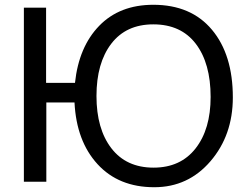

<svg xmlns="http://www.w3.org/2000/svg" viewBox="-20 -761 1035 804"><path d="M955 -353Q955 -195 861.5 -86Q768 23 626 23Q477 23 388.5 -73.5Q300 -170 292 -332H174V0H80V-729H173V-414H294Q310 -565 395.5 -653Q481 -741 622 -741Q780 -741 867.5 -636.5Q955 -532 955 -353ZM622 -659Q508 -659 446 -578Q384 -497 384 -359Q384 -221 446.5 -140Q509 -59 623 -59Q736 -59 799 -139.5Q862 -220 862 -355Q862 -496 800 -577.5Q738 -659 622 -659Z"/></svg>

Font: ColatingCofangSans
Style: Regular
Weight: 400
Foundry: GNU
Version: Version 412.227;June 27, 2022;FontCreator 11.0.0.2412 32-bit